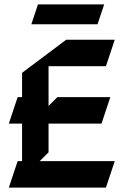

<svg xmlns="http://www.w3.org/2000/svg" viewBox="-20 -840 570 870"><path d="M152 -820 122 -730H422L452 -820ZM280 -660 80 -510V-400H60L20 -280H80V-110H60L20 10H460L500 -110H160L200 -150V-280H440L480 -400H240L200 -360V-540H460L500 -660Z"/></svg>

Font: Abibas
Style: Medium
Weight: 500
Version: Version 0.3